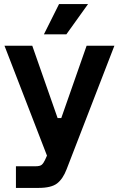

<svg xmlns="http://www.w3.org/2000/svg" viewBox="-20 -720 582 940"><path d="M58 200V94H154Q176 94 184.5 86.5Q193 79 200 64L210 42L2 -496H138L262 -142H280L404 -496H540L306 109Q288 156 259.5 178Q231 200 168 200ZM195 -552 269 -700H411L305 -552Z"/></svg>

Font: Space Grotesk Frontify
Style: Bold
Weight: 700
Designer: Florian Karsten
Version: Version 2.000